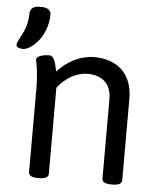

<svg xmlns="http://www.w3.org/2000/svg" viewBox="-66 -766 675 813"><g transform="rotate(5 271.5 -359.5)"><path d="M78 -721H69C42 -721 29 -708 29 -689C29 -613 -14 -575 -14 -552C-14 -540 4 -537 15 -537C48 -537 118 -597 118 -693C118 -710 103 -721 78 -721ZM319 -529C263 -529 205 -501 163 -454C157 -480 152 -520 128 -520C115 -520 74 -516 74 -497C74 -492 86 -453 86 -371V-20C86 -6 98 2 126 2H130C158 2 170 -6 170 -20V-386C203 -429 251 -456 296 -456C361 -456 398 -420 398 -359V-20C398 -6 410 2 438 2H442C470 2 482 -6 482 -20V-367C482 -468 421 -529 319 -529Z"/></g></svg>

Font: Asap
Style: Regular
Weight: 400
Designer: Pablo Cosgaya
Foundry: Pablo Cosgaya
Version: Version 1.007;PS 001.007;hotconv 1.0.70;makeotf.lib2.5.58329